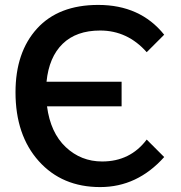

<svg xmlns="http://www.w3.org/2000/svg" viewBox="-20 -740 734 780"><path d="M576 -173Q509 -84 395 -84Q309 -84 247 -142.5Q185 -201 171 -308H474V-408H169Q179 -508 234.5 -562Q290 -616 387 -616Q498 -616 576 -528L647 -599Q550 -720 379 -720Q218 -720 130.5 -624Q43 -528 43 -365Q43 -191 137.5 -85.5Q232 20 387 20Q538 20 647 -102Z"/></svg>

Font: Moderustic Med
Style: Regular
Weight: 500
Designer: Tural Alisoy
Foundry: TAFT Foundry
Version: Version 2.110